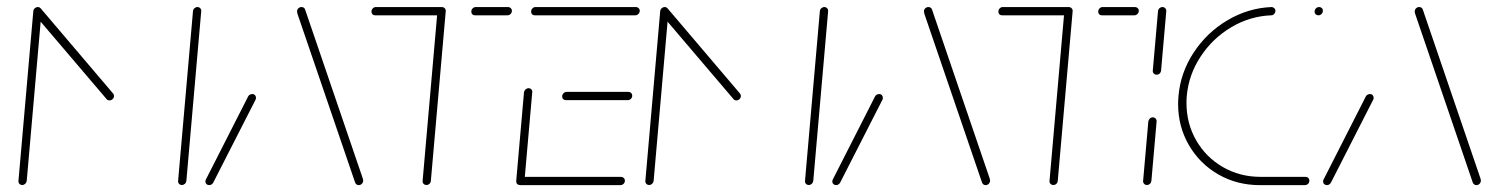

<svg xmlns="http://www.w3.org/2000/svg" viewBox="-20 -539 4354 559"><path d="M90 -518.5Q94.8 -518.5 98.1 -515Q101.5 -511.5 101.1 -506.7L57.8 -12.2Q57 -7 53.3 -3.7Q49.6 -0.4 44.8 -0.4Q39.6 -0.4 36.5 -3.9Q33.3 -7.4 33.7 -12.2L77 -506.7Q77.4 -511.5 81.3 -515Q85.2 -518.5 90 -518.5ZM311.9 -259.6Q311.9 -254.4 308 -250.6Q304.1 -246.7 298.9 -246.7Q293 -246.7 290.4 -250.4L80.4 -497Q77.4 -500 77.4 -505.6Q78.1 -510.4 81.9 -514.1Q85.6 -517.8 90.4 -517.8Q95.9 -517.8 99.3 -513.7L309.3 -266.7Q311.9 -264.1 311.9 -259.6ZM554.8 -518.5Q559.6 -518.5 563 -515Q566.3 -511.5 565.9 -506.7L522.6 -12.2Q521.9 -7 518.1 -3.7Q514.4 -0.4 509.6 -0.4Q504.4 -0.4 501.3 -3.9Q498.1 -7.4 498.5 -12.2L541.9 -506.7Q542.2 -511.5 546.1 -515Q550 -518.5 554.8 -518.5Z M589.3 0Q584.4 0 581.3 -3Q578.1 -5.9 578.1 -10.7Q578.1 -14.8 579.6 -16.7L702.6 -258.5Q704.1 -261.5 707.4 -263.3Q710.7 -265.2 714.4 -265.2Q719.6 -265.2 722.6 -261.7Q725.6 -258.1 725.2 -253.3Q725.2 -250.7 724.1 -248.9L600.7 -7Q598.9 -4.1 595.9 -2Q593 0 589.3 0ZM1037.4 -13.3Q1037.4 -7.8 1033.5 -3.9Q1029.6 0 1024.4 0Q1017.4 0 1014.1 -7L846.3 -498.1Q845.9 -500.7 845.4 -502.4Q844.8 -504.1 844.8 -505.6Q844.8 -511.1 848.7 -514.8Q852.6 -518.5 857.8 -518.5Q861.5 -518.5 864.3 -516.7Q867 -514.8 868.1 -511.9L1035.9 -20.4Q1037.4 -15.6 1037.4 -13.3Z M1277.8 -507 1234.4 -12.2Q1234.1 -7.4 1230.4 -3.9Q1226.7 -0.4 1221.5 -0.4Q1216.7 -0.4 1213.3 -3.7Q1210 -7 1210.4 -12.2L1253.7 -507ZM1061.5 -505.2Q1061.5 -510.7 1065.4 -514.6Q1069.3 -518.5 1074.4 -518.5H1266.7Q1271.1 -518.5 1274.4 -515.4Q1277.8 -512.2 1277.8 -507.8Q1277.8 -502.2 1273.9 -498.3Q1270 -494.4 1264.8 -494.4H1072.2Q1067.4 -494.4 1064.4 -497.4Q1061.5 -500.4 1061.5 -505.2ZM1352.2 -505.2Q1352.2 -510.7 1356.1 -514.6Q1360 -518.5 1365.2 -518.5H1459.3Q1463.7 -518.5 1467 -515.4Q1470.4 -512.2 1470.4 -507.8Q1470.4 -502.2 1466.5 -498.3Q1462.6 -494.4 1457.4 -494.4H1363Q1358.1 -494.4 1355.2 -497.4Q1352.2 -500.4 1352.2 -505.2Z M1483 -13 1505.6 -270.4Q1506.3 -275.2 1510.2 -278.7Q1514.1 -282.2 1518.9 -282.2Q1523.7 -282.2 1527 -278.7Q1530.4 -275.2 1529.6 -270.4L1507 -13ZM1799.3 -13Q1799.3 -7.4 1795.4 -3.7Q1791.5 0 1786.3 0H1494.1Q1489.3 0 1486.1 -3Q1483 -5.9 1483 -10.7Q1483 -16.3 1486.9 -20.2Q1490.7 -24.1 1495.9 -24.1H1788.1Q1792.6 -24.1 1795.9 -20.9Q1799.3 -17.8 1799.3 -13ZM1616.7 -258.1Q1616.7 -263.3 1620.6 -267.4Q1624.4 -271.5 1629.6 -271.5H1810Q1814.4 -271.5 1817.6 -268.3Q1820.7 -265.2 1820.7 -260.4Q1820.7 -255.2 1816.9 -251.3Q1813 -247.4 1807.8 -247.4H1627.8Q1623 -247.4 1619.8 -250.4Q1616.7 -253.3 1616.7 -258.1ZM1526.3 -505.2Q1526.3 -510.7 1530.2 -514.6Q1534.1 -518.5 1539.3 -518.5H1831.5Q1835.9 -518.5 1839.3 -515.4Q1842.6 -512.2 1842.6 -507.8Q1842.6 -502.2 1838.7 -498.3Q1834.8 -494.4 1829.6 -494.4H1537Q1532.2 -494.4 1529.3 -497.4Q1526.3 -500.4 1526.3 -505.2Z M1915.2 -518.5Q1920 -518.5 1923.3 -515Q1926.7 -511.5 1926.3 -506.7L1883 -12.2Q1882.2 -7 1878.5 -3.7Q1874.8 -0.4 1870 -0.4Q1864.8 -0.4 1861.7 -3.9Q1858.5 -7.4 1858.9 -12.2L1902.2 -506.7Q1902.6 -511.5 1906.5 -515Q1910.4 -518.5 1915.2 -518.5ZM2137 -259.6Q2137 -254.4 2133.1 -250.6Q2129.3 -246.7 2124.1 -246.7Q2118.1 -246.7 2115.6 -250.4L1905.6 -497Q1902.6 -500 1902.6 -505.6Q1903.3 -510.4 1907 -514.1Q1910.7 -517.8 1915.6 -517.8Q1921.1 -517.8 1924.4 -513.7L2134.4 -266.7Q2137 -264.1 2137 -259.6ZM2380 -518.5Q2384.8 -518.5 2388.1 -515Q2391.5 -511.5 2391.1 -506.7L2347.8 -12.2Q2347 -7 2343.3 -3.7Q2339.6 -0.4 2334.8 -0.4Q2329.6 -0.4 2326.5 -3.9Q2323.3 -7.4 2323.7 -12.2L2367 -506.7Q2367.4 -511.5 2371.3 -515Q2375.2 -518.5 2380 -518.5Z M2414.4 0Q2409.6 0 2406.5 -3Q2403.3 -5.9 2403.3 -10.7Q2403.3 -14.8 2404.8 -16.7L2527.8 -258.5Q2529.3 -261.5 2532.6 -263.3Q2535.9 -265.2 2539.6 -265.2Q2544.8 -265.2 2547.8 -261.7Q2550.7 -258.1 2550.4 -253.3Q2550.4 -250.7 2549.3 -248.9L2425.9 -7Q2424.1 -4.1 2421.1 -2Q2418.1 0 2414.4 0ZM2862.6 -13.3Q2862.6 -7.8 2858.7 -3.9Q2854.8 0 2849.6 0Q2842.6 0 2839.3 -7L2671.5 -498.1Q2671.1 -500.7 2670.6 -502.4Q2670 -504.1 2670 -505.6Q2670 -511.1 2673.9 -514.8Q2677.8 -518.5 2683 -518.5Q2686.7 -518.5 2689.4 -516.7Q2692.2 -514.8 2693.3 -511.9L2861.1 -20.4Q2862.6 -15.6 2862.6 -13.3Z M3103 -507 3059.6 -12.2Q3059.3 -7.4 3055.6 -3.9Q3051.9 -0.4 3046.7 -0.4Q3041.9 -0.4 3038.5 -3.7Q3035.2 -7 3035.6 -12.2L3078.9 -507ZM2886.7 -505.2Q2886.7 -510.7 2890.6 -514.6Q2894.4 -518.5 2899.6 -518.5H3091.9Q3096.3 -518.5 3099.6 -515.4Q3103 -512.2 3103 -507.8Q3103 -502.2 3099.1 -498.3Q3095.2 -494.4 3090 -494.4H2897.4Q2892.6 -494.4 2889.6 -497.4Q2886.7 -500.4 2886.7 -505.2ZM3177.4 -505.2Q3177.4 -510.7 3181.3 -514.6Q3185.2 -518.5 3190.4 -518.5H3284.4Q3288.9 -518.5 3292.2 -515.4Q3295.6 -512.2 3295.6 -507.8Q3295.6 -502.2 3291.7 -498.3Q3287.8 -494.4 3282.6 -494.4H3188.1Q3183.3 -494.4 3180.4 -497.4Q3177.4 -500.4 3177.4 -505.2Z M3319.3 -0.4Q3314.1 -0.4 3310.9 -3.9Q3307.8 -7.4 3308.1 -12.2L3323.3 -185.2Q3324.1 -190.4 3327.8 -193.9Q3331.5 -197.4 3336.3 -197.4Q3341.5 -197.4 3344.6 -193.7Q3347.8 -190 3347.4 -185.2L3332.2 -12.2Q3331.5 -7 3327.8 -3.7Q3324.1 -0.4 3319.3 -0.4ZM3347.4 -321.5Q3342.6 -321.5 3339.3 -324.8Q3335.9 -328.1 3336.3 -333.3L3351.5 -506.7Q3351.9 -511.5 3355.7 -515Q3359.6 -518.5 3364.4 -518.5Q3369.3 -518.5 3372.6 -515Q3375.9 -511.5 3375.6 -506.7L3360.4 -333.3Q3360 -328.5 3356.3 -325Q3352.6 -321.5 3347.4 -321.5Z M3410 -236.3Q3410 -247.8 3411.1 -259.3Q3417 -327.8 3455.4 -386.1Q3493.7 -444.4 3553.7 -480Q3613.7 -515.6 3681.9 -518.5Q3686.3 -518.5 3689.8 -515.4Q3693.3 -512.2 3693.3 -507.8Q3693.3 -502.2 3689.6 -498.3Q3685.9 -494.4 3680.7 -494.4Q3618.9 -491.9 3564.6 -459.6Q3510.4 -427.4 3475.6 -374.4Q3440.7 -321.5 3435.2 -259.3Q3434.4 -252.2 3434.4 -238.9Q3434.4 -179.3 3462.8 -130.2Q3491.1 -81.1 3540.4 -52.6Q3589.6 -24.1 3650 -24.1H3781.1Q3785.9 -24.1 3789.1 -20.9Q3792.2 -17.8 3792.2 -13Q3792.2 -7.4 3788.3 -3.7Q3784.4 0 3778.9 0H3647.8Q3581.1 0 3526.9 -31.3Q3472.6 -62.6 3441.3 -116.7Q3410 -170.7 3410 -236.3ZM3807.4 -505.2Q3807.4 -510.7 3811.3 -514.6Q3815.2 -518.5 3820.4 -518.5Q3825.2 -518.5 3828.3 -515.6Q3831.5 -512.6 3831.5 -507.8Q3831.5 -502.2 3827.6 -498.3Q3823.7 -494.4 3818.5 -494.4Q3813.7 -494.4 3810.6 -497.4Q3807.4 -500.4 3807.4 -505.2Z M3843.3 0Q3838.5 0 3835.4 -3Q3832.2 -5.9 3832.2 -10.7Q3832.2 -14.8 3833.7 -16.7L3956.7 -258.5Q3958.1 -261.5 3961.5 -263.3Q3964.8 -265.2 3968.5 -265.2Q3973.7 -265.2 3976.7 -261.7Q3979.6 -258.1 3979.3 -253.3Q3979.3 -250.7 3978.1 -248.9L3854.8 -7Q3853 -4.1 3850 -2Q3847 0 3843.3 0ZM4291.5 -13.3Q4291.5 -7.8 4287.6 -3.9Q4283.7 0 4278.5 0Q4271.5 0 4268.1 -7L4100.4 -498.1Q4100 -500.7 4099.4 -502.4Q4098.9 -504.1 4098.9 -505.6Q4098.9 -511.1 4102.8 -514.8Q4106.7 -518.5 4111.9 -518.5Q4115.6 -518.5 4118.3 -516.7Q4121.1 -514.8 4122.2 -511.9L4290 -20.4Q4291.5 -15.6 4291.5 -13.3Z"/></svg>

Font: 26F Galaxy Sans Thin
Style: Italic
Weight: 100
Italic angle: -4.99998°
Designer: C₂₉H₂₅N₃O₅
Version: Version 1.200